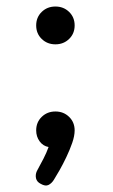

<svg xmlns="http://www.w3.org/2000/svg" viewBox="-20 -547 348 589"><path d="M91 -469Q91 -494 108 -510.5Q125 -527 150 -527Q175 -527 192 -510.5Q209 -494 209 -469Q209 -444 192 -427.5Q175 -411 150 -411Q125 -411 108 -427.5Q91 -444 91 -469ZM91 -147Q91 -172 108 -188.5Q125 -205 150 -205Q175 -205 192 -188.5Q209 -172 209 -147Q209 -130 201.5 -108.5Q194 -87 183.5 -65Q173 -43 162.5 -24.5Q152 -6 145 5Q138 16 128.5 20.5Q119 25 105 17Q93 11 90.5 0Q88 -11 93 -22Q104 -42 113.5 -60.5Q123 -79 129 -96Q112 -99 101.5 -113.5Q91 -128 91 -147Z"/></svg>

Font: Cafe24 Ssurround air
Style: Light
Weight: 300
Designer: Cafe24 thkim, hmlim, mnelim, sdjeong, hskwak & 4IRTF
Foundry: Cafe24
Version: Version 1.001